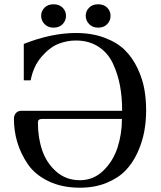

<svg xmlns="http://www.w3.org/2000/svg" viewBox="-20 -861 750 896"><path d="M157 -287Q157 -217 177.5 -158Q198 -99 243.5 -59.5Q289 -20 353 -20Q416 -20 462 -64.5Q508 -109 528.5 -172.5Q549 -236 549 -306H178Q167 -306 162 -302.5Q157 -299 157 -287ZM45 -306Q45 -323 54.5 -333.5Q64 -344 80 -344H550Q550 -407 540 -461Q530 -515 507 -564.5Q484 -614 439.5 -643Q395 -672 334 -672Q293 -672 253 -656.5Q213 -641 174.5 -597Q136 -553 123 -486H91V-656Q220 -707 334 -707Q410 -707 469 -684.5Q528 -662 563.5 -626.5Q599 -591 622 -542Q645 -493 653.5 -445.5Q662 -398 662 -346Q662 -295 653 -246.5Q644 -198 622 -149.5Q600 -101 566 -65.5Q532 -30 477 -7.5Q422 15 353 15Q269 15 206 -15.5Q143 -46 109.5 -95.5Q76 -145 60.5 -198Q45 -251 45 -306ZM438 -732Q412 -732 396 -748.5Q380 -765 380 -787Q380 -809 395.5 -825Q411 -841 438 -841Q465 -841 480.5 -825Q496 -809 496 -787Q496 -765 480.5 -748.5Q465 -732 438 -732ZM230 -732Q204 -732 188 -748.5Q172 -765 172 -787Q172 -809 187.5 -825Q203 -841 230 -841Q257 -841 272.5 -825Q288 -809 288 -787Q288 -765 272.5 -748.5Q257 -732 230 -732Z"/></svg>

Font: Heuristica
Style: Regular
Weight: 400
Version: Version 1.0.1 ; ttfautohint (v1.4.1)